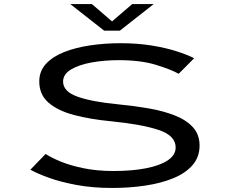

<svg xmlns="http://www.w3.org/2000/svg" viewBox="-20 -920 1140 951"><path d="M535 11Q438.5 11 359.5 -3.8Q280.5 -18.5 222.2 -39.5Q164 -60.5 130.5 -79.5L206 -157.5Q232 -140 279.5 -120.2Q327 -100.5 393.5 -86.8Q460 -73 542 -73Q634 -73 703.2 -86.5Q772.5 -100 811.2 -126Q850 -152 850 -189.5Q850 -248 766.8 -276Q683.5 -304 533 -319Q427 -329 346.2 -350.5Q265.5 -372 220 -411.8Q174.5 -451.5 174.5 -516.5Q174.5 -567.5 207.5 -603.5Q240.5 -639.5 297.2 -662Q354 -684.5 426.2 -695.2Q498.5 -706 577 -706Q659.5 -706 729.8 -694.8Q800 -683.5 854 -666.2Q908 -649 941.5 -631.5L865 -554.5Q826 -576.5 751.2 -599.2Q676.5 -622 568 -622Q497.5 -622 434.5 -610.8Q371.5 -599.5 332 -576Q292.5 -552.5 292.5 -516Q292.5 -466.5 364.5 -441Q436.5 -415.5 567.5 -403Q645.5 -395.5 717.2 -383Q789 -370.5 845.8 -348.2Q902.5 -326 935.5 -289.8Q968.5 -253.5 968.5 -199Q968.5 -142.5 934 -102.5Q899.5 -62.5 839 -37.5Q778.5 -12.5 700.2 -0.8Q622 11 535 11ZM328 -900H435L535 -814L635 -900H741.5L573.5 -768H496Z"/></svg>

Font: Trispace Expanded
Style: Regular
Weight: 400
Width: 7
Designer: Tyler Finck
Foundry: Etcetera Type Company
Version: Version 1.210; ttfautohint (v1.8.3)